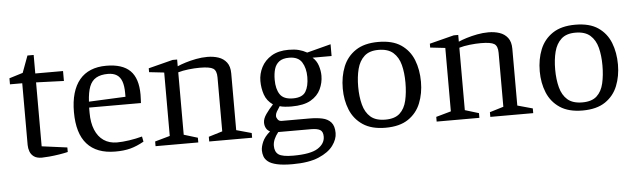

<svg xmlns="http://www.w3.org/2000/svg" viewBox="-49 -781 3758 1137"><g transform="rotate(-5 1830.5 -212.0)"><path d="M174 9Q144 9 127 -3Q110 -15 103 -34Q96 -53 96 -73V-440H23V-476L104 -501L141 -601H178V-491H343V-432L178 -438V-58L329 -38V-11Q309 -6 277.5 -1Q246 4 217 6.5Q188 9 174 9Z M611 11Q555 11 513 -5Q471 -21 442.5 -53Q414 -85 400 -132.5Q386 -180 386 -243Q386 -306 400 -354Q414 -402 441 -434.5Q468 -467 508 -483.5Q548 -500 600 -500Q696 -500 742 -454.5Q788 -409 788 -312Q788 -304 787.5 -296Q787 -288 787 -280Q787 -272 786 -262H478V-230Q478 -172 495.5 -129.5Q513 -87 546 -64.5Q579 -42 625 -42Q657 -42 697.5 -48Q738 -54 775 -64L781 -33Q738 -9 700 1Q662 11 611 11ZM480 -297 698 -307V-330Q698 -371 688.5 -398Q679 -425 658.5 -438Q638 -451 606 -451Q563 -451 536 -435.5Q509 -420 496 -386.5Q483 -353 480 -297Z M850 0V-28L939 -53V-430L850 -440V-463L995 -500H1022V-460Q1042 -469 1071 -478Q1100 -487 1134 -493.5Q1168 -500 1201 -500Q1237 -500 1267 -490Q1297 -480 1315.5 -456Q1334 -432 1334 -391V-53L1424 -28V0H1169V-28L1251 -53V-374Q1251 -414 1230.5 -427Q1210 -440 1151 -440Q1120 -440 1084.5 -436Q1049 -432 1022 -424V-53L1104 -28V0Z M1649 177Q1592 177 1557 169Q1522 161 1504.5 147Q1487 133 1481 115.5Q1475 98 1475 80Q1475 58 1487.5 29Q1500 0 1533 -28Q1517 -36 1509.5 -50.5Q1502 -65 1502 -83Q1502 -106 1520.5 -132.5Q1539 -159 1564 -186Q1528 -211 1515 -249.5Q1502 -288 1502 -330Q1502 -373 1522 -412Q1542 -451 1582.5 -475.5Q1623 -500 1684 -500Q1719 -500 1744.5 -493.5Q1770 -487 1793 -474L1935 -511V-441H1822Q1845 -421 1855 -390.5Q1865 -360 1865 -330Q1865 -289 1847 -250.5Q1829 -212 1787.5 -188Q1746 -164 1673 -164Q1654 -164 1634 -166Q1614 -168 1603 -172Q1590 -153 1583 -140.5Q1576 -128 1576 -116Q1576 -106 1584 -95Q1592 -84 1607 -84H1772Q1815 -84 1848 -77Q1881 -70 1900 -48.5Q1919 -27 1919 15Q1919 52 1891.5 89.5Q1864 127 1805 152Q1746 177 1649 177ZM1657 127Q1761 127 1804 99.5Q1847 72 1847 30Q1847 0 1829.5 -10Q1812 -20 1777 -20H1581Q1565 0 1556.5 20Q1548 40 1548 59Q1548 95 1570.5 111Q1593 127 1657 127ZM1686 -211Q1742 -211 1761.5 -243.5Q1781 -276 1781 -330Q1781 -383 1759 -418Q1737 -453 1683 -453Q1645 -453 1624 -437Q1603 -421 1595 -393.5Q1587 -366 1587 -330Q1587 -275 1608.5 -243Q1630 -211 1686 -211Z M2217 10Q2134 10 2082.5 -24.5Q2031 -59 2007.5 -116.5Q1984 -174 1984 -243Q1984 -315 2007.5 -373Q2031 -431 2082.5 -465.5Q2134 -500 2217 -500Q2302 -500 2352.5 -465.5Q2403 -431 2426 -373Q2449 -315 2449 -243Q2449 -174 2426 -116.5Q2403 -59 2352 -24.5Q2301 10 2217 10ZM2220 -38Q2276 -38 2305.5 -65Q2335 -92 2346 -139.5Q2357 -187 2357 -246Q2357 -305 2345 -351.5Q2333 -398 2302 -425.5Q2271 -453 2214 -453Q2160 -453 2130 -425.5Q2100 -398 2088 -351.5Q2076 -305 2076 -246Q2076 -187 2088.5 -139.5Q2101 -92 2132 -65Q2163 -38 2220 -38Z M2521 0V-28L2610 -53V-430L2521 -440V-463L2666 -500H2693V-460Q2713 -469 2742 -478Q2771 -487 2805 -493.5Q2839 -500 2872 -500Q2908 -500 2938 -490Q2968 -480 2986.5 -456Q3005 -432 3005 -391V-53L3095 -28V0H2840V-28L2922 -53V-374Q2922 -414 2901.5 -427Q2881 -440 2822 -440Q2791 -440 2755.5 -436Q2720 -432 2693 -424V-53L2775 -28V0Z M3388 10Q3305 10 3253.5 -24.5Q3202 -59 3178.5 -116.5Q3155 -174 3155 -243Q3155 -315 3178.5 -373Q3202 -431 3253.5 -465.5Q3305 -500 3388 -500Q3473 -500 3523.5 -465.5Q3574 -431 3597 -373Q3620 -315 3620 -243Q3620 -174 3597 -116.5Q3574 -59 3523 -24.5Q3472 10 3388 10ZM3391 -38Q3447 -38 3476.5 -65Q3506 -92 3517 -139.5Q3528 -187 3528 -246Q3528 -305 3516 -351.5Q3504 -398 3473 -425.5Q3442 -453 3385 -453Q3331 -453 3301 -425.5Q3271 -398 3259 -351.5Q3247 -305 3247 -246Q3247 -187 3259.5 -139.5Q3272 -92 3303 -65Q3334 -38 3391 -38Z"/></g></svg>

Font: Manuale
Style: Regular
Weight: 400
Designer: Eduardo Tunni / Pablo Cosgaya
Foundry: Eduardo Tunni / Pablo Cosgaya
Version: Version 1.002